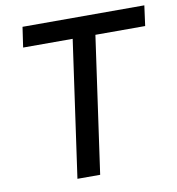

<svg xmlns="http://www.w3.org/2000/svg" viewBox="-78 -761 769 832"><g transform="rotate(-10 306.0 -345.0)"><path d="M600 -601H381L296 0H196L281 -601H63L76 -690H612Z"/></g></svg>

Font: Exo 2.0 Medium
Style: Italic
Weight: 500
Italic angle: -8°
Designer: Natanael Gama
Version: Version 1.001;PS 001.001;hotconv 1.0.70;makeotf.lib2.5.58329